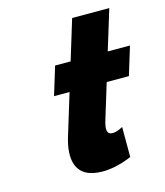

<svg xmlns="http://www.w3.org/2000/svg" viewBox="-108 -787 760 884"><g transform="rotate(-15 271.5 -344.5)"><path d="M260.4 -513H186.4L145.2 -378H219.2L158.9 -181C131.1 -90 133 15 273.3 15C344.8 15 411.6 -17 411.6 -17L411.3 -160C411.3 -160 385.4 -144 362.4 -144C334.4 -144 330.9 -167 346.3 -215L396.2 -378H502L543.3 -513H437.4L495.8 -704H318.8Z"/></g></svg>

Font: Hussar
Style: BdSuprConOblThree
Weight: 700
Foundry: Cannot Into Space Fonts
Version: Version 2.00